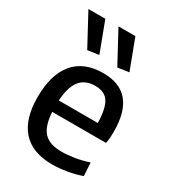

<svg xmlns="http://www.w3.org/2000/svg" viewBox="-196 -909 917 1023"><g transform="rotate(30 263.0 -398.0)"><path d="M146 -612 42 -805H146L215 -622ZM331 -612 227 -805H331L400 -622ZM287 9Q166 9 104 -60Q42 -129 42 -263Q42 -403 103.5 -476Q165 -549 283 -549Q486 -549 486 -308Q486 -284 484.5 -266.5Q483 -249 480 -234H149Q154 -149 188.5 -112Q223 -75 297 -75Q334 -75 377 -82Q420 -89 461 -103L466 -22Q428 -8 380 0.5Q332 9 287 9ZM280 -469Q218 -469 186 -429Q154 -389 149 -304H389Q387 -393 362 -431Q337 -469 280 -469Z"/></g></svg>

Font: Encode Sans Narrow
Style: Medium
Weight: 500
Designer: Pablo Impallari, Andres Torresi
Foundry: Pablo Impallari, Andres Torresi
Version: Version 1.000; ttfautohint (v1.00) -l 8 -r 50 -G 200 -x 14 -